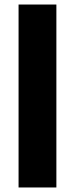

<svg xmlns="http://www.w3.org/2000/svg" viewBox="-20 -828 331 848"><path d="M62 -808H229V0H62Z"/></svg>

Font: Encode Sans Normal
Style: Bold
Weight: 700
Designer: Pablo Impallari, Andres Torresi
Foundry: Pablo Impallari, Andres Torresi
Version: Version 1.000; ttfautohint (v1.00) -l 8 -r 50 -G 200 -x 14 -